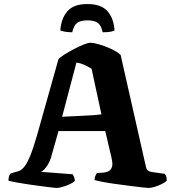

<svg xmlns="http://www.w3.org/2000/svg" viewBox="-20 -932 864 952"><path d="M261 0Q256 0 235.5 -2.5Q215 -5 184.5 -9Q154 -13 122.5 -17.5Q91 -22 64 -27Q37 -32 22 -36Q22 -49 25 -58.5Q28 -68 32 -71L49 -77Q59 -80 71 -83Q83 -86 97 -101Q111 -116 127 -153Q143 -190 163 -259L270 -639Q278 -648 298.5 -661Q319 -674 344.5 -687.5Q370 -701 393 -710.5Q416 -720 429 -720Q444 -720 471.5 -712Q499 -704 529 -690.5Q559 -677 578 -660L704 -103Q707 -91 714 -86Q721 -81 734 -79L797 -70Q801 -64 803.5 -59.5Q806 -55 807 -36Q799 -28 782 -19.5Q765 -11 747 -5.5Q729 0 716 0Q710 0 684.5 -3Q659 -6 623.5 -10.5Q588 -15 551.5 -20Q515 -25 487 -30.5Q459 -36 449 -39Q449 -53 454.5 -63Q460 -73 460 -74L492 -76Q503 -77 515 -81.5Q527 -86 534 -101Q541 -116 533 -149L502 -282H270L232 -148Q227 -132 218 -117Q209 -102 199.5 -92Q190 -82 183 -80L340 -68Q342 -65 346.5 -56Q351 -47 351 -35Q344 -27 326.5 -19Q309 -11 291 -5.5Q273 0 261 0ZM288 -353Q342 -356 380.5 -357.5Q419 -359 445 -361Q471 -363 483 -365L434 -591Q415 -603 397 -611Q379 -619 359 -622ZM413 -912Q482 -912 513 -876.5Q544 -841 548 -781Q543 -778 529.5 -775Q516 -772 489 -772Q482 -806 465 -818.5Q448 -831 413 -831Q379 -831 362.5 -818.5Q346 -806 338 -772Q318 -772 301.5 -775Q285 -778 279 -781Q283 -840 314 -876Q345 -912 413 -912Z"/></svg>

Font: Texturina Medium 12pt ExtraBold
Style: Regular
Weight: 800
Version: Version 1.002